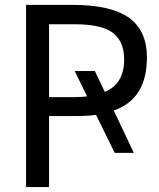

<svg xmlns="http://www.w3.org/2000/svg" viewBox="-20 -752 641 774"><path d="M331.1 -363.3 281.2 -465.8H362.3L402.3 -381.8Q480.5 -413.1 480.5 -512.7Q480.5 -584 435.5 -619.1Q390.6 -654.3 279.3 -654.3H177.7V-360.4H282.2Q316.4 -361.3 331.1 -363.3ZM519.5 -135.7H442.4L367.2 -289.1Q335 -284.2 289.1 -284.2H177.7V2H85V-732.4H271.5Q426.8 -732.4 499.5 -680.7Q572.3 -628.9 572.3 -520.5Q572.3 -352.5 438.5 -306.6Z"/></svg>

Font: Gen Shin Gothic Regular
Style: Regular
Weight: 400
Designer: [Source Han Sans]
Ryoko NISHIZUKA  (kana & ideographs); Paul D. Hunt (Latin, Greek & Cyrillic); Wenlong ZHANG  (bopomofo
Version: Version 1.002.20150607